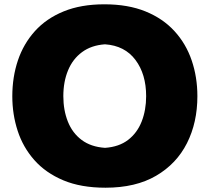

<svg xmlns="http://www.w3.org/2000/svg" viewBox="-20 -855 971 891"><path d="M469.7 16.1Q355.5 16.1 273.7 -18.3Q191.9 -52.7 139.4 -112.1Q86.9 -171.4 62 -247.8Q37.1 -324.2 37.1 -408.2Q37.1 -497.6 63.2 -575Q89.4 -652.3 142.3 -710.9Q195.3 -769.5 275.6 -802.2Q356 -835 464.4 -835Q574.2 -835 655.3 -802Q736.3 -769 789.8 -710.4Q843.3 -651.9 869.6 -574.5Q896 -497.1 896 -408.7Q896 -286.6 847.7 -190.7Q799.3 -94.7 704.3 -39.3Q609.4 16.1 469.7 16.1ZM467.3 -168.9Q532.2 -173.3 574.5 -205.8Q616.7 -238.3 637.5 -291.3Q658.2 -344.2 658.2 -408.7Q658.2 -510.7 608.6 -576.9Q559.1 -643.1 467.3 -649.4Q403.8 -645 360.6 -613Q317.4 -581.1 295.7 -528.3Q273.9 -475.6 273.9 -408.7Q273.9 -343.8 294.9 -290.8Q315.9 -237.8 358.9 -205.6Q401.9 -173.3 467.3 -168.9Z"/></svg>

Font: Pinar DS4-ExtraBold
Style: Regular
Weight: 800
Designer: Amin Abedi
Version: Version 2.000